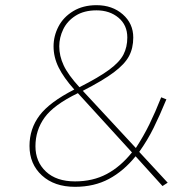

<svg xmlns="http://www.w3.org/2000/svg" viewBox="-20 -712 759 742"><path d="M495 -567Q495 -526 478.5 -495Q462 -464 420 -432.5Q378 -401 300 -361L505 -140Q535 -186 557.5 -232Q580 -278 603 -336L623 -328Q597 -265 573.5 -217.5Q550 -170 518 -125L628 -6L608 7L504 -108Q458 -51 401 -20.5Q344 10 270 10Q190 10 142 -34Q94 -78 94 -148Q94 -214 132.5 -265.5Q171 -317 267 -366Q226 -412 206.5 -451.5Q187 -491 187 -533Q187 -573 206 -609.5Q225 -646 263 -669Q301 -692 353 -692Q414 -692 454.5 -656.5Q495 -621 495 -567ZM209 -533Q209 -496 226 -459.5Q243 -423 287 -375Q362 -413 402 -442.5Q442 -472 457 -501Q472 -530 472 -567Q472 -615 438 -643.5Q404 -672 353 -672Q305 -672 272.5 -651.5Q240 -631 224.5 -599Q209 -567 209 -533ZM117 -147Q117 -87 157.5 -49Q198 -11 270 -11Q339 -11 392.5 -39.5Q446 -68 490 -123L281 -352Q188 -307 152.5 -258Q117 -209 117 -147Z"/></svg>

Font: FiraGO Thin
Style: Italic
Weight: 100
Italic angle: -8°
Designer: bBox Type GmbH
Foundry: bBox Type GmbH
Version: Version 1.001